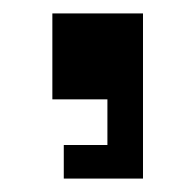

<svg xmlns="http://www.w3.org/2000/svg" viewBox="-20 -734 291 286"><path d="M75 -468H193V-714H58V-586H140V-518H75Z"/></svg>

Font: Meta Space
Style: Regular
Weight: 400
Designer: Meta Pool / Florian Karsten
Foundry: Meta Pool / Florian Karsten
Version: Version 2.000;Glyphs 3.1.1 (3137)